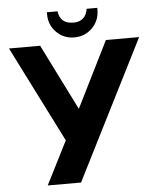

<svg xmlns="http://www.w3.org/2000/svg" viewBox="-60 -951 820 1001"><g transform="rotate(-5 350.5 -450.0)"><path d="M323.2 0H148.9L263.2 -226.1L9.8 -729H172.9L345.2 -383.8L517.1 -729H690.9ZM355 -756.8Q298.8 -756.8 261 -795.2Q223.1 -833.5 223.1 -890.1V-899.9H278.8Q287.6 -834 356 -834Q420.9 -834 431.2 -899.9H486.8V-889.2Q486.8 -833.5 448.7 -795.2Q410.6 -756.8 355 -756.8Z"/></g></svg>

Font: Miedinger*
Style: Bold
Weight: 700
Version: Version 001.000